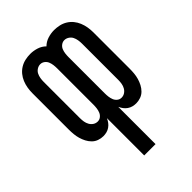

<svg xmlns="http://www.w3.org/2000/svg" viewBox="-218 -624 936 936"><g transform="rotate(-45 250.0 -156.5)"><path d="M211 215V-42Q206 -31 199 -21.5Q192 -12 182 -5Q172 2 160.5 5Q149 8 137 8Q121 8 105.5 2.5Q90 -3 78.5 -14.5Q67 -26 59.5 -40.5Q52 -55 47.5 -70.5Q43 -86 41.5 -102.5Q40 -119 40 -135V-385Q40 -403 43 -421Q46 -439 53 -456Q60 -473 71.5 -487Q83 -501 98.5 -510.5Q114 -520 132 -524Q150 -528 168 -528Q190 -528 212 -521Q234 -514 250 -498Q266 -514 288 -521Q310 -528 332 -528Q350 -528 368 -524Q386 -520 401.5 -510.5Q417 -501 428.5 -487Q440 -473 447 -456Q454 -439 457 -421Q460 -403 460 -385V-135Q460 -119 458.5 -102.5Q457 -86 452.5 -70.5Q448 -55 440.5 -40.5Q433 -26 421.5 -14.5Q410 -3 394.5 2.5Q379 8 363 8Q351 8 339.5 5Q328 2 318 -5Q308 -12 301 -21.5Q294 -31 289 -42V215ZM168 -62Q180 -62 189.5 -69.5Q199 -77 203.5 -88Q208 -99 209.5 -111Q211 -123 211 -135V-385Q211 -397 209.5 -409Q208 -421 203.5 -432Q199 -443 189 -450.5Q179 -458 167 -458Q155 -458 144 -451Q133 -444 127.5 -433Q122 -422 120 -409.5Q118 -397 118 -385V-135Q118 -122 120 -110Q122 -98 128 -87Q134 -76 144.5 -69Q155 -62 168 -62ZM332 -62Q345 -62 355.5 -69Q366 -76 372 -87Q378 -98 380 -110Q382 -122 382 -135V-385Q382 -397 380 -409.5Q378 -422 372.5 -433Q367 -444 356 -451Q345 -458 333 -458Q321 -458 311 -450.5Q301 -443 296.5 -432Q292 -421 290.5 -409Q289 -397 289 -385V-135Q289 -123 290.5 -111Q292 -99 296.5 -88Q301 -77 310.5 -69.5Q320 -62 332 -62Z"/></g></svg>

Font: Iosevka www.saffi
Style: Regular
Weight: 400
Monospace: yes
Designer: Belleve Invis
Foundry: Belleve Invis
Version: Version 22.0.2; ttfautohint (v1.8.3)